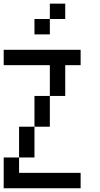

<svg xmlns="http://www.w3.org/2000/svg" viewBox="-20 -1103 540 1040"><path d="M0 -83.3V-250H83.3V-166.7H416.7V-83.3ZM0 -750V-833.3H416.7V-750H333.3V-583.3H250V-750ZM166.7 -416.7V-250H83.3V-416.7ZM166.7 -583.3H250V-416.7H166.7ZM166.7 -916.7V-1000H250V-916.7ZM333.3 -1000H250V-1083.3H333.3Z"/></svg>

Font: GalmuriMono11 Regular
Style: Regular
Weight: 400
Designer: Lee Minseo (quiple)
Version: Version 2.399;hotconv 1.1.1;makeotfexe 2.6.0 DEVELOPMENT